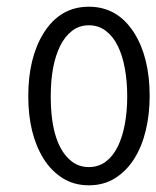

<svg xmlns="http://www.w3.org/2000/svg" viewBox="-20 -553 472 580"><path d="M432.1 -262.7Q432.1 -208 420.4 -159.2Q408.7 -110.4 385.5 -73.5Q362.3 -36.6 327.9 -14.9Q293.5 6.8 248.5 6.8Q203.6 6.8 169.2 -14.9Q134.8 -36.6 111.8 -73.2Q65.4 -147.9 65.4 -262.2Q65.4 -378.4 111.8 -453.1Q161.6 -532.7 248.5 -532.7Q335.4 -532.7 385.7 -453.1Q432.1 -378.9 432.1 -262.7ZM161.6 -414.1Q133.3 -356.4 133.3 -262.2Q133.3 -113.8 197.3 -64.9Q219.2 -48.3 248.5 -48.3Q277.8 -48.3 299.8 -64.9Q321.8 -81.5 335.9 -110.6Q350.1 -139.6 357.2 -178.5Q364.3 -217.3 364.3 -262Q364.3 -306.6 357.2 -345.9Q350.1 -385.3 335.9 -414.1Q321.8 -442.9 299.8 -459.7Q277.8 -476.6 248.5 -476.6Q219.2 -476.6 197.5 -459.7Q175.8 -442.9 161.6 -414.1Z"/></svg>

Font: Meera
Style: Regular
Weight: 400
Designer: Hussain KH and Suresh P for Swathanthra Malayalam Computing (SMC)
Version: 7.0.0+20160512